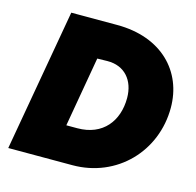

<svg xmlns="http://www.w3.org/2000/svg" viewBox="-103 -807 934 914"><g transform="rotate(15 364.5 -350.0)"><path d="M15 0H331C550 0 713 -170 713 -385C713 -563 585 -700 364 -700H138ZM254 -176 314 -521 364 -522C449 -523 500 -463 500 -376C500 -263 434 -176 308 -176Z"/></g></svg>

Font: Fixel Display Black
Style: Italic
Weight: 900
Italic angle: -10°
Designer: AlfaBravo + MacPaw
Foundry: Kyrylo Tkachov, Marchela Mozhyna, Serhii Makarenko, Maria Weinstein, Zakhar Kryvoshyya
Version: Version 1.210;Glyphs 3.2 (3217)